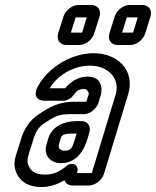

<svg xmlns="http://www.w3.org/2000/svg" viewBox="-20 -721 627 772"><path d="M376 -308 382 -328C388 -347 393 -368 380 -391C372 -406 353 -413 332 -413C294 -413 262 -391 242 -366H180C207 -413 270 -457 342 -457C416 -457 464 -404 445 -341L349 -25H290L291 -31C298 -55 273 -73 248 -54C221 -32 197 -19 162 -19C121 -19 101 -33 92 -63C88 -78 92 -89 98 -109L115 -163C124 -194 138 -212 155 -223C199 -253 214 -262 264 -262H317C342 -262 368 -283 376 -308ZM271 25H336C362 25 390 4 398 -22L495 -341C525 -440 451 -507 357 -507C258 -507 165 -441 129 -367C124 -357 121 -343 126 -333C132 -319 147 -316 159 -316H233C252 -316 268 -327 279 -343C286 -354 298 -363 317 -363C326 -363 329 -360 331 -357C340 -342 338 -349 332 -328L327 -312H279C218 -312 181 -292 135 -261C100 -238 77 -203 65 -163L48 -109C42 -91 33 -64 42 -37C55 7 92 31 147 31C182 31 211 20 239 4C244 15 254 25 271 25ZM308 -234H287C240 -234 190 -215 174 -164L167 -140C154 -96 183 -65 225 -65C297 -65 322 -131 332 -163L339 -188C347 -213 333 -234 308 -234ZM271 -184H288L282 -163C271 -127 266 -115 240 -115C220 -115 213 -128 217 -140L224 -164C227 -175 232 -184 271 -184ZM471 -590 490 -651H534L515 -590ZM564 -587 585 -654C593 -680 578 -701 552 -701H502C476 -701 449 -680 441 -654L420 -587C412 -561 427 -540 453 -540H503C529 -540 556 -561 564 -587ZM265 -590 284 -651H329L310 -590ZM359 -587 380 -654C388 -680 373 -701 347 -701H296C270 -701 243 -680 235 -654L214 -587C206 -561 221 -540 247 -540H298C324 -540 351 -561 359 -587Z"/></svg>

Font: DIN Rundschrift
Style: MittelKontKu
Weight: 400
Version: Version 1.027